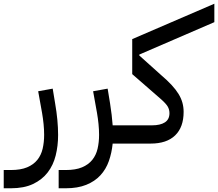

<svg xmlns="http://www.w3.org/2000/svg" viewBox="-80 -771 1171 1031"><path d="M-60 142H-22Q31 142 65.5 127.5Q100 113 120.5 87.5Q141 62 149 27.5Q157 -7 157 -47Q157 -75 154 -105Q151 -135 146 -164L125 -281L203 -295L216 -216Q232 -124 232 -46Q232 12 219 64Q206 116 176 155Q146 194 97.5 217Q49 240 -22 240H-60Z M235 142H273Q326 142 360.5 127.5Q395 113 415.5 87.5Q436 62 444 27.5Q452 -7 452 -47Q452 -75 449 -105Q446 -135 441 -164L420 -281L498 -295L511 -216Q516 -184 519.5 -155Q523 -126 525 -98H620V-22L598 0H525Q520 50 504.5 94Q489 138 459 170.5Q429 203 383 221.5Q337 240 273 240H235Z M598 -76 620 -98H736Q781 -98 805.5 -114Q830 -130 830 -163Q830 -183 820.5 -199Q811 -215 785 -238L630 -373V-561L1071 -751V-652L668 -478V-473L785 -368Q819 -339 842 -314Q865 -289 879 -266Q893 -243 899.5 -219.5Q906 -196 906 -170Q906 -88 860.5 -44Q815 0 729 0H598Z"/></svg>

Font: IBM Plex Sans Arabic Text
Style: Regular
Weight: 450
Designer: Mike Abbink, Paul van der Laan, Pieter van Rosmalen, Wael Morcos, Khajak Apelian
Foundry: Bold Monday
Version: Version 1.2